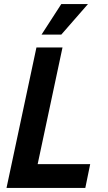

<svg xmlns="http://www.w3.org/2000/svg" viewBox="-20 -923 530 943"><path d="M12 0 159 -690H287L165 -117H423L399 0ZM184 -753 281 -903H412L281 -753Z"/></svg>

Font: Radio Canada Condensed SemiBold
Style: Italic
Weight: 600
Width: 3
Italic angle: -12°
Designer: Charles Daoud, Etienne Aubert Bonn, Alexandre Saumier Demers, Jacques Le Bailly
Foundry: Radio-Canada
Version: Version 2.104; ttfautohint (v1.8.4.7-5d5b);gftools[0.9.28.de